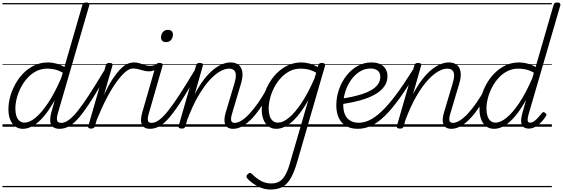

<svg xmlns="http://www.w3.org/2000/svg" viewBox="-20 -1023 4544 1550"><path d="M165 17Q130 17 103.5 -2Q77 -21 62.5 -56.5Q48 -92 48 -141Q48 -188 61.5 -239.5Q75 -291 102 -341Q129 -391 168 -431Q207 -471 257.5 -495Q308 -519 369 -519Q400 -519 435 -509.5Q470 -500 500 -482L645 -983Q649 -994 655.5 -998.5Q662 -1003 676 -1003Q693 -1003 698.5 -996Q704 -989 700 -978L449 -115Q436 -71 440.5 -51Q445 -31 475 -31Q483 -31 487 -23.5Q491 -16 489.5 -7Q488 2 481.5 9.5Q475 17 463 17Q434 17 416.5 7.5Q399 -2 391.5 -19Q384 -36 385 -60Q386 -84 394 -114L422 -214Q377 -134 333.5 -83Q290 -32 247.5 -7.5Q205 17 165 17ZM178 -33Q218 -33 266 -72Q314 -111 367 -190Q420 -269 472 -388L487 -436Q449 -457 418.5 -463Q388 -469 362 -469Q314 -469 274 -449Q234 -429 202.5 -394.5Q171 -360 149 -317.5Q127 -275 115.5 -230.5Q104 -186 104 -146Q104 -113 112 -87.5Q120 -62 137 -47.5Q154 -33 178 -33ZM0 478H632V488H0ZM0 -20H632V0H0ZM0 -505H632V-500H0ZM0 -998H632V-988H0Z M462 17Q451 17 446 9.5Q441 2 442.5 -7Q444 -16 452 -23.5Q460 -31 475 -31Q503 -31 535.5 -54.5Q568 -78 609.5 -130Q651 -182 706 -267.5Q761 -353 835 -476Q840 -486 849.5 -485Q859 -484 864.5 -477Q870 -470 865 -460Q786 -321 728 -229Q670 -137 625.5 -83Q581 -29 542 -6Q503 17 462 17ZM632 478V488ZM632 -20V0ZM632 -505V-500ZM632 -998V-988Z M714 15Q702 15 696 10.5Q690 6 693 -6L834 -495Q838 -506 844.5 -510.5Q851 -515 863 -515Q880 -515 885.5 -509Q891 -503 887 -491L820 -259Q857 -337 890.5 -387Q924 -437 953.5 -466.5Q983 -496 1009.5 -507.5Q1036 -519 1060 -519Q1072 -519 1076.5 -511.5Q1081 -504 1079.5 -494Q1078 -484 1070.5 -477Q1063 -470 1051 -470Q1025 -470 992.5 -442.5Q960 -415 921.5 -362.5Q883 -310 842.5 -233Q802 -156 761 -55L746 -4Q743 6 735.5 10.5Q728 15 714 15ZM632 478H1036V488H632ZM632 -20H1036V0H632ZM632 -505H1036V-500H632ZM632 -998H1036V-988H632Z M1184 -447Q1161 -447 1139 -453Q1117 -459 1096 -464.5Q1075 -470 1052 -470Q1041 -470 1037 -477Q1033 -484 1033.5 -494Q1034 -504 1041 -511.5Q1048 -519 1060 -519Q1086 -519 1107.5 -512Q1129 -505 1150 -498Q1171 -491 1192 -491Q1205 -491 1218 -494.5Q1231 -498 1246 -505Q1254 -508 1260.5 -502Q1267 -496 1268 -487.5Q1269 -479 1259 -472Q1238 -459 1219 -453Q1200 -447 1184 -447ZM1036 478V488ZM1036 -20V0ZM1036 -505V-500ZM1036 -998V-988Z M1192 17Q1165 17 1148.5 7.5Q1132 -2 1124.5 -19.5Q1117 -37 1118.5 -61Q1120 -85 1128 -114L1238 -495Q1242 -506 1248 -510.5Q1254 -515 1267 -515Q1283 -515 1289.5 -509Q1296 -503 1292 -491L1184 -116Q1170 -71 1173.5 -51Q1177 -31 1204 -31Q1215 -31 1219.5 -23.5Q1224 -16 1222.5 -7Q1221 2 1213 9.5Q1205 17 1192 17ZM1320 -683Q1302 -683 1291 -692.5Q1280 -702 1280 -721Q1280 -745 1294.5 -763.5Q1309 -782 1336 -782Q1354 -782 1365 -772.5Q1376 -763 1376 -744Q1376 -721 1362 -702Q1348 -683 1320 -683ZM1036 478H1361V488H1036ZM1036 -20H1361V0H1036ZM1036 -505H1361V-500H1036ZM1036 -998H1361V-988H1036Z M1191 17Q1180 17 1175 9.5Q1170 2 1171.5 -7Q1173 -16 1181 -23.5Q1189 -31 1204 -31Q1232 -31 1264.5 -54.5Q1297 -78 1338.5 -130Q1380 -182 1435 -267.5Q1490 -353 1564 -476Q1569 -486 1578.5 -485Q1588 -484 1593.5 -477Q1599 -470 1594 -460Q1515 -321 1457 -229Q1399 -137 1354.5 -83Q1310 -29 1271 -6Q1232 17 1191 17ZM1361 478V488ZM1361 -20V0ZM1361 -505V-500ZM1361 -998V-988Z M1863 17Q1837 17 1820.5 7.5Q1804 -2 1797.5 -19Q1791 -36 1792 -60Q1793 -84 1802 -114L1871 -345Q1884 -387 1884 -414Q1884 -441 1870 -455Q1856 -469 1828 -469Q1796 -469 1756 -446.5Q1716 -424 1671 -375Q1626 -326 1580 -247Q1534 -168 1491 -54L1477 -4Q1474 6 1467.5 10.5Q1461 15 1446 15Q1434 15 1426.5 10Q1419 5 1422 -6L1563 -495Q1567 -506 1573 -510.5Q1579 -515 1592 -515Q1609 -515 1615 -509Q1621 -503 1617 -491L1552 -262Q1589 -333 1627 -382Q1665 -431 1703 -461.5Q1741 -492 1776 -505.5Q1811 -519 1841 -519Q1879 -519 1904 -501Q1929 -483 1936 -444Q1943 -405 1924 -343L1856 -115Q1842 -70 1846 -50.5Q1850 -31 1875 -31Q1885 -31 1889.5 -23.5Q1894 -16 1892.5 -7Q1891 2 1883.5 9.5Q1876 17 1863 17ZM1361 478H2032V488H1361ZM1361 -20H2032V0H1361ZM1361 -505H2032V-500H1361ZM1361 -998H2032V-988H1361Z M1862 17Q1851 17 1846 9.5Q1841 2 1842.5 -7Q1844 -16 1852 -23.5Q1860 -31 1875 -31Q1900 -31 1931.5 -51Q1963 -71 1997 -108Q2031 -145 2066 -195.5Q2101 -246 2134 -307Q2139 -316 2147.5 -315Q2156 -314 2162 -307.5Q2168 -301 2164 -292Q2129 -224 2092 -167Q2055 -110 2016.5 -69Q1978 -28 1939 -5.5Q1900 17 1862 17ZM2032 478V488ZM2032 -20V0ZM2032 -505V-500ZM2032 -998V-988Z M2165 507Q2112 507 2066 484Q2020 461 1981 423Q1971 413 1970 403Q1969 393 1980 383Q1991 372 1999 373Q2007 374 2015 382Q2050 418 2088 438Q2126 458 2170 458Q2213 458 2240.5 439Q2268 420 2288 381Q2308 342 2324 282L2469 -215Q2424 -135 2380 -83.5Q2336 -32 2293.5 -7.5Q2251 17 2211 17Q2175 17 2148.5 -2Q2122 -21 2107.5 -56.5Q2093 -92 2093 -141Q2093 -188 2106.5 -239.5Q2120 -291 2147 -341Q2174 -391 2213.5 -431Q2253 -471 2303.5 -495Q2354 -519 2415 -519Q2446 -519 2480.5 -509.5Q2515 -500 2545 -482L2550 -497Q2553 -507 2559.5 -511Q2566 -515 2579 -515Q2596 -515 2601 -508Q2606 -501 2603 -489L2379 285Q2356 364 2328.5 413Q2301 462 2262.5 484.5Q2224 507 2165 507ZM2224 -33Q2264 -33 2312 -72Q2360 -111 2413 -190Q2466 -269 2518 -388L2533 -436Q2495 -457 2464.5 -463Q2434 -469 2407 -469Q2359 -469 2319.5 -449Q2280 -429 2248 -394.5Q2216 -360 2194 -317.5Q2172 -275 2160.5 -230.5Q2149 -186 2149 -146Q2149 -113 2157 -87.5Q2165 -62 2182 -47.5Q2199 -33 2224 -33ZM2032 478H2655V488H2032ZM2032 -20H2655V0H2032ZM2032 -505H2655V-500H2032ZM2032 -998H2655V-988H2032Z M2869 17Q2812 17 2773 -6.5Q2734 -30 2714.5 -72.5Q2695 -115 2695 -172Q2695 -240 2717 -302Q2739 -364 2777.5 -413Q2816 -462 2867.5 -490.5Q2919 -519 2979 -519Q3023 -519 3051.5 -504Q3080 -489 3094 -464.5Q3108 -440 3108 -409Q3108 -363 3084 -328Q3060 -293 3019.5 -268Q2979 -243 2930 -226Q2881 -209 2829.5 -198.5Q2778 -188 2731 -181L2735 -227Q2777 -232 2821 -241.5Q2865 -251 2905.5 -264Q2946 -277 2979 -296.5Q3012 -316 3031 -342.5Q3050 -369 3050 -403Q3050 -437 3028.5 -453.5Q3007 -470 2972 -470Q2925 -470 2885 -445.5Q2845 -421 2815 -379Q2785 -337 2768 -284Q2751 -231 2751 -176Q2751 -130 2765 -98Q2779 -66 2807.5 -49Q2836 -32 2877 -32Q2887 -32 2891 -24.5Q2895 -17 2893 -7.5Q2891 2 2885.5 9.5Q2880 17 2869 17ZM2635 478H3123V488H2635ZM2635 -20H3123V0H2635ZM2635 -505H3123V-500H2635ZM2635 -998H3123V-988H2635Z M2868 17Q2859 17 2855 9.5Q2851 2 2852 -7.5Q2853 -17 2859 -24.5Q2865 -32 2876 -32Q2919 -32 2964 -53.5Q3009 -75 3061.5 -124.5Q3114 -174 3177 -258Q3240 -342 3318 -467Q3322 -475 3330.5 -472Q3339 -469 3345 -462Q3351 -455 3347 -446Q3270 -319 3206.5 -230.5Q3143 -142 3087 -87.5Q3031 -33 2977.5 -8Q2924 17 2868 17ZM3122 478V488ZM3122 -20V0ZM3122 -505V-500ZM3122 -998V-988Z M3625 17Q3599 17 3582.5 7.5Q3566 -2 3559.5 -19Q3553 -36 3554 -60Q3555 -84 3564 -114L3633 -345Q3646 -387 3646 -414Q3646 -441 3632 -455Q3618 -469 3590 -469Q3558 -469 3518 -446.5Q3478 -424 3433 -375Q3388 -326 3342 -247Q3296 -168 3253 -54L3239 -4Q3236 6 3229.5 10.5Q3223 15 3208 15Q3196 15 3188.5 10Q3181 5 3184 -6L3325 -495Q3329 -506 3335 -510.5Q3341 -515 3354 -515Q3371 -515 3377 -509Q3383 -503 3379 -491L3314 -262Q3351 -333 3389 -382Q3427 -431 3465 -461.5Q3503 -492 3538 -505.5Q3573 -519 3603 -519Q3641 -519 3666 -501Q3691 -483 3698 -444Q3705 -405 3686 -343L3618 -115Q3604 -70 3608 -50.5Q3612 -31 3637 -31Q3647 -31 3651.5 -23.5Q3656 -16 3654.5 -7Q3653 2 3645.5 9.5Q3638 17 3625 17ZM3123 478H3794V488H3123ZM3123 -20H3794V0H3123ZM3123 -505H3794V-500H3123ZM3123 -998H3794V-988H3123Z M3624 17Q3613 17 3608 9.5Q3603 2 3604.5 -7Q3606 -16 3614 -23.5Q3622 -31 3637 -31Q3662 -31 3693.5 -51Q3725 -71 3759 -108Q3793 -145 3828 -195.5Q3863 -246 3896 -307Q3901 -316 3909.5 -315Q3918 -314 3924 -307.5Q3930 -301 3926 -292Q3891 -224 3854 -167Q3817 -110 3778.5 -69Q3740 -28 3701 -5.5Q3662 17 3624 17ZM3794 478V488ZM3794 -20V0ZM3794 -505V-500ZM3794 -998V-988Z M3969 17Q3933 17 3906.5 -2Q3880 -21 3865.5 -56.5Q3851 -92 3851 -141Q3851 -188 3864.5 -239.5Q3878 -291 3905 -341Q3932 -391 3971.5 -431Q4011 -471 4061 -495Q4111 -519 4172 -519Q4204 -519 4239 -509.5Q4274 -500 4304 -482L4449 -983Q4452 -994 4459 -998.5Q4466 -1003 4479 -1003Q4496 -1003 4501 -996Q4506 -989 4503 -978L4246 -96Q4238 -67 4240 -50Q4242 -33 4259 -33Q4276 -33 4292 -44.5Q4308 -56 4324 -73.5Q4340 -91 4354 -109Q4360 -117 4366 -118Q4372 -119 4379 -113Q4390 -106 4391 -99.5Q4392 -93 4388 -87Q4373 -62 4351 -38.5Q4329 -15 4303 0Q4277 15 4248 15Q4221 15 4205.5 1.5Q4190 -12 4187.5 -38.5Q4185 -65 4196 -106Q4204 -134 4211.5 -161.5Q4219 -189 4227 -216Q4182 -136 4138 -84Q4094 -32 4051.5 -7.5Q4009 17 3969 17ZM3907 -146Q3907 -113 3915 -87.5Q3923 -62 3939.5 -47.5Q3956 -33 3981 -33Q4021 -33 4070 -73Q4119 -113 4172 -192Q4225 -271 4277 -391L4290 -436Q4253 -457 4222 -463Q4191 -469 4164 -469Q4117 -469 4077 -449Q4037 -429 4005.5 -394.5Q3974 -360 3952 -317.5Q3930 -275 3918.5 -230.5Q3907 -186 3907 -146ZM3794 478H4435V488H3794ZM3794 -20H4435V0H3794ZM3794 -505H4435V-500H3794ZM3794 -998H4435V-988H3794Z"/></svg>

Font: Playwrite AU SA Guides
Style: Regular
Weight: 400
Designer: Veronika Burian, José Scaglione
Foundry: TypeTogether
Version: Version 1.003